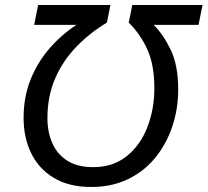

<svg xmlns="http://www.w3.org/2000/svg" viewBox="-20 -734 827 765"><path d="M344 11Q254 11 194 -25.5Q134 -62 104 -124Q74 -186 74 -264Q74 -348 102 -417.5Q130 -487 178 -542Q226 -597 285 -635H116L132 -714H420L406 -644Q339 -604 285 -548.5Q231 -493 200 -422Q169 -351 169 -263Q169 -208 188.5 -163.5Q208 -119 248.5 -93.5Q289 -68 351 -68Q430 -68 484.5 -111.5Q539 -155 567 -227Q595 -299 595 -382Q595 -475 567.5 -536Q540 -597 493 -644L507 -714H787L771 -635H592Q630 -598 660 -536Q690 -474 690 -378Q690 -300 666.5 -230Q643 -160 598.5 -105.5Q554 -51 489.5 -20Q425 11 344 11Z"/></svg>

Font: Noto Sans IKEA
Style: Italic
Weight: 400
Italic angle: -12°
Designer: Monotype Design Team
Foundry: Monotype Imaging Inc.
Version: Version 2.001